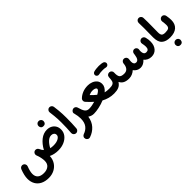

<svg xmlns="http://www.w3.org/2000/svg" viewBox="234 -1961 3591 3591"><g transform="rotate(-45 2030.0 -165.5)"><path d="M26.9 23.9Q26.9 -64.9 74.7 -186.5Q85 -211.4 110.1 -222.2Q135.3 -232.9 159.2 -223.1Q184.1 -213.4 194.8 -188.5Q205.6 -163.6 195.8 -139.2Q157.2 -41 157.2 23.9Q157.2 91.3 198.2 128.7Q239.3 166 322.8 166Q399.9 166 447.5 127.9Q495.1 89.8 495.1 12.7Q495.1 -22 485.6 -70.8Q476.1 -119.6 457 -166Q454.1 -173.3 453.1 -180.7Q453.1 -180.7 453.1 -181.2Q453.1 -181.2 453.1 -181.6Q450.2 -203.1 460.9 -222.2Q471.7 -241.2 492.2 -250Q516.6 -260.3 541.7 -250Q566.9 -239.7 577.1 -215.3Q595.7 -170.9 625.5 -140.1Q684.1 -247.6 762.7 -309.1Q841.3 -370.6 932.6 -370.6Q988.8 -370.6 1032.2 -347.7Q1075.7 -324.7 1100.8 -283Q1126 -241.2 1126 -183.6Q1126 -114.7 1085 -60.3Q1043.9 -5.9 973.9 25.6Q903.8 57.1 815.4 57.1Q707.5 57.1 625.5 16.6Q622.1 100.1 581.8 162.8Q541.5 225.6 474.6 260.5Q407.7 295.4 324.2 295.4Q230 295.4 163.6 261.7Q97.2 228 62 166.7Q26.9 105.5 26.9 23.9ZM917.5 -240.2Q867.7 -240.2 821 -198.5Q774.4 -156.7 733.9 -81.1Q771 -72.3 815.4 -72.3Q896.5 -72.3 946.5 -101.1Q996.6 -129.9 996.6 -170.9Q996.6 -204.1 974.4 -222.2Q952.1 -240.2 917.5 -240.2ZM871.1 -529.3Q871.1 -554.2 889.6 -574Q908.2 -593.8 937 -593.8Q957.5 -593.8 971.9 -585Q986.3 -576.2 994.6 -563.5Q1004.9 -545.9 1004.9 -528.8Q1004.9 -515.6 999 -499.8Q993.2 -483.9 978.8 -472.7Q964.4 -461.4 937.5 -461.4Q910.2 -461.4 896 -473.1Q881.8 -484.9 876 -500Q871.1 -513.2 871.1 -529.3Z M1200.7 -560.5Q1197.3 -586.9 1213.6 -608.6Q1230 -630.4 1256.3 -633.8Q1282.7 -637.2 1304.4 -620.8Q1326.2 -604.5 1329.6 -578.1Q1338.4 -514.2 1343 -465.1Q1347.7 -416 1349.6 -369.6Q1351.6 -323.2 1351.6 -266.1Q1351.6 -196.8 1349.1 -126.2Q1346.7 -55.7 1341.8 4.9Q1339.4 31.2 1318.6 48.8Q1297.9 66.4 1271 64Q1244.6 61.5 1227.3 41Q1210 20.5 1211.9 -5.9Q1217.3 -66.4 1219.7 -136Q1222.2 -205.6 1222.2 -272.9Q1222.2 -324.7 1220.2 -366Q1218.3 -407.2 1213.6 -452.4Q1209 -497.6 1200.7 -560.5Z M1508.8 -221.7Q1499.5 -246.1 1515.4 -269.8Q1531.2 -293.5 1557.1 -299.8Q1568.8 -302.7 1581.1 -300.8Q1601.6 -297.9 1616 -284.2Q1630.4 -270.5 1634.8 -252.9Q1634.8 -252 1635.3 -251Q1658.2 -164.1 1687.7 -125.5Q1717.3 -86.9 1769 -86.9H1769.5Q1796.4 -86.9 1815.2 -67.9Q1834 -48.8 1834 -22Q1834 4.9 1815.2 23.7Q1796.4 42.5 1769.5 42.5H1769Q1736.8 42.5 1708.3 32.7Q1679.7 22.9 1654.8 5.4Q1637.2 119.6 1570.3 193.6Q1503.4 267.6 1406.2 299.8Q1377.4 309.6 1354 295.4Q1330.6 281.2 1323.7 257.8Q1314.9 227.5 1328.9 205.8Q1342.8 184.1 1364.3 176.8Q1442.4 150.9 1486.8 91.6Q1531.2 32.2 1531.2 -68.4Q1531.2 -136.7 1509.3 -220.2Z M1704.6 -22Q1704.6 -48.8 1723.6 -67.9Q1742.7 -86.9 1769.5 -86.9Q1806.6 -86.9 1847.7 -94Q1888.7 -101.1 1928.7 -112.8Q1897.9 -139.6 1867.7 -170.2Q1837.4 -200.7 1807.1 -234.4Q1791.5 -252.4 1793 -277.3Q1793.5 -301.3 1809.1 -317.9L1810.5 -319.3Q1812 -321.3 1814.5 -323.2Q1855.5 -363.3 1917.7 -389.2Q1980 -415 2061 -415Q2110.8 -415 2159.4 -396.5Q2208 -377.9 2240.2 -339.6Q2272.5 -301.3 2272.5 -241.7Q2272.5 -200.7 2250.7 -165Q2229 -129.4 2192.4 -99.1Q2240.7 -86.9 2303.2 -86.9H2303.7Q2330.6 -86.9 2349.4 -67.9Q2368.2 -48.8 2368.2 -22Q2368.2 4.9 2349.4 23.7Q2330.6 42.5 2303.7 42.5H2303.2Q2233.9 42.5 2173.1 25.9Q2112.3 9.3 2057.1 -21Q1983.4 9.8 1905.3 26.1Q1827.1 42.5 1769.5 42.5Q1742.7 42.5 1723.6 23.7Q1704.6 4.9 1704.6 -22ZM2055.7 -284.7Q2006.8 -284.7 1958 -262.2Q1986.3 -232.4 2012 -208.5Q2037.6 -184.6 2062 -165.5Q2098.1 -185.1 2120.1 -204.8Q2142.1 -224.6 2142.1 -240.7Q2142.1 -261.2 2117.7 -272.9Q2093.3 -284.7 2055.7 -284.7Z M2238.8 -22Q2238.8 -48.8 2257.8 -67.9Q2276.9 -86.9 2303.7 -86.9Q2367.7 -86.9 2397.9 -101.6Q2428.2 -116.2 2437.7 -150.1Q2447.3 -184.1 2449.2 -242.7Q2451.2 -272.5 2471.7 -289.1Q2492.2 -305.7 2519 -304.2Q2546.4 -302.2 2564 -281.7Q2581.5 -261.2 2579.1 -235.4Q2574.7 -153.8 2599.4 -120.4Q2624 -86.9 2699.2 -86.9H2699.7Q2726.6 -86.9 2745.4 -67.9Q2764.2 -48.8 2764.2 -22Q2764.2 4.9 2745.4 23.7Q2726.6 42.5 2699.7 42.5H2699.2Q2632.8 42.5 2586.4 20.3Q2540 -2 2513.2 -54.7Q2478 1.5 2427.2 22Q2376.5 42.5 2303.7 42.5Q2276.9 42.5 2257.8 23.7Q2238.8 4.9 2238.8 -22ZM2293 -445.8Q2287.6 -465.8 2297.6 -484.6Q2307.6 -503.4 2328.6 -510.3Q2356 -518.6 2392.1 -522.9Q2428.2 -527.3 2463.4 -527.3Q2499 -527.3 2528.1 -522.7Q2557.1 -518.1 2577.1 -509.8Q2598.1 -498 2603.8 -475.3Q2609.4 -452.6 2596.2 -433.6Q2585.4 -418.5 2570.3 -413.3Q2555.2 -408.2 2538.6 -411.6Q2506.3 -419.9 2463.4 -419.9Q2430.2 -419.9 2402.6 -417.7Q2375 -415.5 2357.9 -410.2Q2337.4 -404.3 2318.4 -415Q2299.3 -425.8 2293 -445.8Z M2635.3 -22Q2635.3 -48.8 2654.1 -67.9Q2672.9 -86.9 2699.7 -86.9Q2750.5 -86.9 2780 -115.5Q2809.6 -144 2819.8 -197.3Q2821.8 -211.4 2824.7 -235.4Q2828.6 -262.2 2850.3 -278.3Q2872.1 -294.4 2898.4 -290.5Q2924.8 -286.6 2941.2 -264.6Q2957.5 -242.7 2953.6 -216.3Q2952.6 -211.4 2952.1 -207Q2951.7 -202.6 2950.7 -198.2Q2948.2 -179.7 2947.5 -169.9Q2946.8 -160.2 2946.8 -151.9Q2946.8 -117.2 2961.9 -97.2Q2977.1 -77.1 3005.4 -77.1Q3039.1 -77.1 3058.8 -106Q3078.6 -134.8 3087.4 -197.3Q3088.4 -210 3090.8 -224.6V-225.1Q3091.8 -237.3 3097.7 -247.6Q3102.1 -256.3 3109.4 -263.2Q3129.9 -283.7 3158.2 -280.8Q3161.1 -280.3 3164.1 -279.8Q3165 -279.8 3166 -279.3Q3166 -279.3 3166 -279.3Q3193.8 -273.4 3207 -247.6Q3207 -247.6 3207.5 -247.1Q3207.5 -246.6 3208 -246.1Q3208.5 -245.1 3208.5 -244.6Q3208.5 -244.6 3209 -244.1Q3215.3 -229.5 3213.9 -213.4Q3212.4 -200.2 3210.4 -187.5Q3209.5 -176.3 3209.5 -166Q3209.5 -127.4 3225.1 -102.8Q3240.7 -78.1 3277.8 -78.1Q3342.8 -78.1 3342.8 -157.7Q3342.8 -179.7 3339.6 -202.1Q3336.4 -224.6 3331.1 -249Q3324.7 -274.9 3339.4 -297.6Q3354 -320.3 3379.4 -326.2Q3405.3 -332.5 3428.2 -318.1Q3451.2 -303.7 3457.5 -277.8Q3466.8 -237.8 3469.5 -215.6Q3472.2 -193.4 3472.2 -166Q3472.2 -67.9 3421.6 -8.3Q3371.1 51.3 3286.1 51.3Q3238.8 51.3 3200.7 32.7Q3162.6 14.2 3136.2 -19Q3107.9 14.2 3071.8 33.2Q3035.6 52.2 2995.1 52.2Q2951.7 52.2 2916.5 32.2Q2881.3 12.2 2857.4 -22Q2825.7 7.8 2785.4 25.1Q2745.1 42.5 2699.7 42.5Q2672.9 42.5 2654.1 23.7Q2635.3 4.9 2635.3 -22Z M3560.1 -185.5Q3560.1 -249 3561.3 -308.8Q3562.5 -368.7 3562.7 -431.6Q3563 -494.6 3560.1 -566.9Q3559.6 -593.8 3577.6 -613.8Q3595.7 -633.8 3622.1 -634.8Q3648.9 -635.7 3668.9 -617.4Q3689 -599.1 3689.9 -572.3Q3693.8 -464.8 3691.9 -375Q3689.9 -285.2 3689.9 -187.5Q3689.9 -131.3 3710 -109.1Q3730 -86.9 3786.1 -86.9H3786.6Q3813.5 -86.9 3832.3 -67.9Q3851.1 -48.8 3851.1 -22Q3851.1 4.9 3832.3 23.7Q3813.5 42.5 3786.6 42.5H3786.1Q3677.2 42.5 3618.7 -9.5Q3560.1 -61.5 3560.1 -185.5Z M3722.2 -22Q3722.2 -48.8 3741 -67.9Q3759.8 -86.9 3786.6 -86.9Q3848.6 -86.9 3874.5 -105Q3900.4 -123 3900.4 -174.3Q3900.4 -192.9 3897.9 -220.2Q3895.5 -247.6 3890.6 -277.3Q3887.2 -303.7 3903.6 -325.2Q3919.9 -346.7 3946.3 -350.1Q3972.7 -354 3993.7 -337.6Q4014.6 -321.3 4019 -294.9Q4025.9 -259.3 4028.8 -228.8Q4031.7 -198.2 4031.7 -173.8Q4031.7 -70.3 3969 -13.9Q3906.2 42.5 3786.6 42.5Q3759.8 42.5 3741 23.7Q3722.2 4.9 3722.2 -22ZM3756.3 209.5Q3756.3 184.6 3774.9 164.8Q3793.5 145 3822.3 145Q3842.8 145 3857.2 153.8Q3871.6 162.6 3879.9 175.3Q3890.1 192.9 3890.1 210Q3890.1 223.1 3884.3 239Q3878.4 254.9 3864 266.1Q3849.6 277.3 3822.8 277.3Q3795.4 277.3 3781.2 265.6Q3767.1 253.9 3761.2 238.8Q3756.3 225.6 3756.3 209.5Z"/></g></svg>

Font: Mikhak-FD Bold
Style: Regular
Weight: 700
Designer: Amin Abedi
Version: Version 3.3